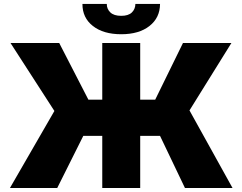

<svg xmlns="http://www.w3.org/2000/svg" viewBox="-20 -943 1216 963"><path d="M683.2 -727.3V-443.2H758.5L897.7 -727.3H1140.6L930.4 -389.2L1146.3 0H907.7L782.7 -261.4H683.2V0H492.9V-261.4H397.7L267 0H29.8L252.8 -386.4L32.7 -727.3H277L423.3 -443.2H492.9V-727.3ZM659.1 -923.3H782.7Q782.3 -854 729.8 -812.7Q677.2 -771.3 588.1 -771.3Q498.6 -771.3 445.8 -812.7Q393.1 -854 393.5 -923.3H515.6Q515.3 -898.4 533.2 -881Q551.1 -863.6 588.1 -863.6Q623.9 -863.6 641.3 -880.5Q658.7 -897.4 659.1 -923.3Z"/></svg>

Font: Karasuma Gothic
Style: Black
Weight: 900
Designer: Rasmus Andersson / Ryoko Nishizuka
Foundry: Genbu
Version: Version 1.00